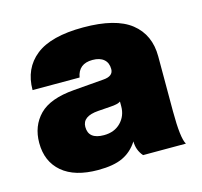

<svg xmlns="http://www.w3.org/2000/svg" viewBox="-76 -805 664 632"><g transform="rotate(-15 256.0 -489.0)"><path d="M185.1 -255.9Q105.5 -255.9 62.7 -292.2Q20 -328.6 20 -392.1Q20 -449.7 56.6 -487.1Q93.3 -524.4 175.8 -530.8L277.8 -539.1Q312 -541.5 312 -565.9Q312 -587.4 298.3 -599.1Q284.7 -610.8 259.8 -610.8Q211.9 -610.8 204.1 -565.9H43.9Q43.9 -639.6 95.9 -680.9Q147.9 -722.2 257.8 -722.2Q368.2 -722.2 420.2 -681.2Q472.2 -640.1 472.2 -565.9V-378.9Q472.2 -287.1 485.8 -265.1H339.8Q320.8 -287.1 320.8 -316.9Q300.8 -285.6 269.5 -270.8Q238.3 -255.9 185.1 -255.9ZM232.9 -361.8Q268.6 -361.8 290.3 -384Q312 -406.2 312 -439V-455.1Q302.7 -448.2 276.9 -446.8L234.9 -443.8Q180.2 -439.9 180.2 -403.8Q180.2 -361.8 232.9 -361.8Z"/></g></svg>

Font: Creato Display Black
Style: Regular
Weight: 900
Version: Version 1.000